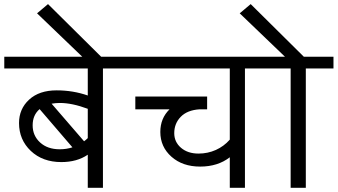

<svg xmlns="http://www.w3.org/2000/svg" viewBox="-35 -895 1609 915"><path d="M383.3 0V-157.7Q332 -122.6 257.3 -122.6Q168 -122.6 111.8 -175.8Q55.7 -229 55.7 -308.6Q55.7 -376 103.8 -420.2Q151.9 -464.4 234.9 -464.4Q313 -464.4 383.3 -439.9V-568.8H-14.6V-624.5H587.4V-568.8H455.6V0ZM250.5 -404.3Q231.4 -404.3 210.9 -400.9L365.7 -221.7Q375.5 -229 383.3 -236.8V-376.5Q308.6 -404.3 250.5 -404.3ZM249.5 -183.6Q282.2 -183.6 310.1 -192.9L153.8 -375Q120.6 -346.7 120.6 -297.9Q120.6 -248.5 156 -216.1Q191.4 -183.6 249.5 -183.6Z M464.4 -607.4H375L141.6 -831.5L193.8 -875.5Z M1060.1 0V-145.5Q1002.9 -101.1 918.9 -101.1Q835 -101.1 782 -148.2Q729 -195.3 729 -266.1Q729 -331.1 772.9 -374H609.9V-435.1H952.1V-374H915Q857.4 -370.1 826.4 -338.4Q795.4 -306.6 795.4 -260.3Q795.4 -218.3 827.6 -190.7Q859.9 -163.1 911.1 -163.1Q955.1 -163.1 993.7 -180.4Q1032.2 -197.8 1060.1 -229.5V-568.8H558.1V-624.5H1264.2V-568.8H1132.3V0Z M1350.1 0V-568.8H1234.9V-624.5H1323.2L1107.4 -831.5L1159.7 -875.5L1413.1 -624.5H1554.2V-568.8H1422.4V0Z"/></svg>

Font: Khula Regular
Style: Regular
Weight: 400
Designer: Erin McLaughlin, Steve Matteson
Version: Version 1.000;PS 1.0;hotconv 1.0.72;makeotf.lib2.5.5900